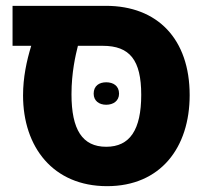

<svg xmlns="http://www.w3.org/2000/svg" viewBox="-20 -625 708 658"><path d="M347 13C530 13 630 -119 630 -299C630 -491 520 -605 343 -605H23V-468H87C71 -416 59 -359 59 -298C59 -121 162 13 347 13ZM344 -122C262 -122 225 -181 225 -302C225 -377 239 -436 247 -468H332C425 -468 464 -419 464 -300C464 -180 425 -122 344 -122ZM301 -304C301 -279 320 -266 344 -266C368 -266 388 -279 388 -304C388 -331 368 -343 344 -343C320 -343 301 -331 301 -304Z"/></svg>

Font: Noto Sans Hebrew SemiCondensed Extra
Style: Regular
Weight: 800
Width: 4
Designer: Monotype Design Team
Foundry: Monotype Imaging Inc.
Version: Version 1.902